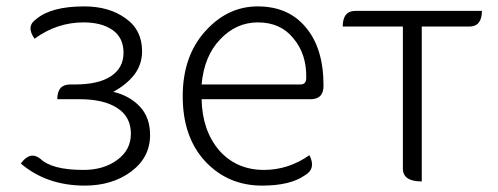

<svg xmlns="http://www.w3.org/2000/svg" viewBox="-20 -567 1555 600"><path d="M245 13Q126 13 45 -56Q74 -96 106 -71Q142 -36 241 -36Q304 -36 346 -67Q389 -98 389 -149Q389 -202 347 -229Q305 -257 228 -257H159Q159 -303 199 -303H214Q288 -303 327 -329Q366 -355 366 -402Q366 -449 332 -473Q298 -497 241 -497Q158 -497 88 -446Q60 -485 94 -508Q141 -547 243 -547Q321 -547 372 -510Q424 -474 424 -407Q424 -366 400 -334Q376 -303 334 -280Q385 -268 417 -234Q449 -200 449 -145Q449 -75 390 -31Q331 13 245 13Z M799 13Q693 13 622 -62Q551 -138 551 -266Q551 -391 621 -469Q691 -547 785 -547Q882 -547 936 -481Q991 -416 991 -299Q991 -257 951 -257H610Q612 -159 665 -97Q719 -36 805 -36Q881 -36 947 -82Q969 -39 931 -18Q886 13 799 13ZM610 -303H919Q938 -303 937 -326Q938 -398 897 -447Q857 -497 786 -497Q718 -497 668 -444Q618 -392 610 -303Z M1298 0Q1239 0 1239 -40V-484H1051Q1051 -533 1091 -533H1486Q1486 -484 1446 -484H1298V0Z"/></svg>

Font: Swei Half Moon CJK SC
Style: Light
Weight: 300
Version: Version 2.071